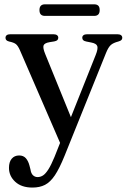

<svg xmlns="http://www.w3.org/2000/svg" viewBox="-20 -627 590 888"><path d="M318 -60.5 264 48 72 -395Q63 -415.5 53.5 -423Q44 -430.5 22 -435Q12.5 -437.5 9 -441.8Q5.5 -446 5.5 -452Q5.5 -460 11 -464.2Q16.5 -468.5 26.5 -468.5H228Q238 -468.5 243.8 -464.2Q249.5 -460 249.5 -452.5Q249.5 -446 245.5 -441.8Q241.5 -437.5 231 -435.5L209.5 -432Q185.5 -428 181.5 -416.8Q177.5 -405.5 189 -377.5ZM232 99 272.5 -3 286 -30 422.5 -372.5Q434 -401 430 -413.5Q426 -426 401.5 -430.5L379 -435Q369 -437 364.8 -441.2Q360.5 -445.5 360.5 -452.5Q360.5 -460 366.2 -464.2Q372 -468.5 382 -468.5H524Q534 -468.5 539.8 -464.2Q545.5 -460 545.5 -452Q545.5 -446.5 541.8 -442.2Q538 -438 527.5 -435Q504 -429 492.5 -418.8Q481 -408.5 470.5 -382.5L278.5 94Q255 152 233.8 183.8Q212.5 215.5 188 228Q163.5 240.5 130 240.5Q79.5 240.5 50.5 213.8Q21.5 187 21.5 149.5Q21.5 122 34.2 107Q47 92 68.5 92Q88.5 92 99.8 105Q111 118 116.5 139.5L121 157Q123.5 175 132.5 183.5Q141.5 192 154 192Q167 192 178.8 184.5Q190.5 177 203.5 156.8Q216.5 136.5 232 99ZM162.5 -580.5Q162.5 -594 169 -600.5Q175.5 -607 187.5 -607H416Q428 -607 434.5 -600.8Q441 -594.5 441 -580.5Q441 -566.5 434.5 -560Q428 -553.5 416 -553.5H187.5Q175.5 -553.5 169 -560Q162.5 -566.5 162.5 -580.5Z"/></svg>

Font: Fraunces 20pt
Style: Regular
Weight: 400
Version: Version 1.000;[b76b70a41]